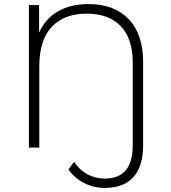

<svg xmlns="http://www.w3.org/2000/svg" viewBox="-20 -725 839 943"><path d="M612 -631C564.7 -680.3 499 -705 415 -705C357 -705 307.3 -693.3 266 -670C224.7 -646.7 193.3 -611.7 172 -565V-700H122V0H173V-399C173 -485 193.3 -549.7 234 -593C274.7 -636.3 332 -658 406 -658C478 -658 533.7 -637.5 573 -596.5C612.3 -555.5 632 -495.7 632 -417V-13C632 42.3 620.7 83.7 598 111C575.3 138.3 540.7 152 494 152C463.3 152 435.2 145 409.5 131C383.8 117 362 96.7 344 70L316 107C336 135.7 361.7 158 393 174C424.3 190 458 198 494 198C556 198 603 180.3 635 145C667 109.7 683 57 683 -13V-419C683 -511 659.3 -581.7 612 -631Z"/></svg>

Font: Montserrat Custom ExtraLight
Style: Regular
Weight: 300
Designer: Julieta Ulanovsky
Foundry: Julieta Ulanovsky
Version: Version 7.200